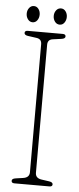

<svg xmlns="http://www.w3.org/2000/svg" viewBox="-57 -847 363 878"><g transform="rotate(5 124.5 -408.0)"><path d="M138 -57Q138 -32 166.5 -28L201.5 -23Q218.5 -20.5 218.5 -10.5Q218.5 0 204.5 0H44.5Q30.5 0 30.5 -10.5Q30.5 -20.5 47 -23L81.5 -28Q110.5 -32 110.5 -57V-644.5Q110.5 -668.5 86.5 -671.5L47 -677Q30.5 -679.5 30.5 -689.5Q30.5 -700 44.5 -700H204.5Q218.5 -700 218.5 -689.5Q218.5 -679.5 201.5 -677L161.5 -671.5Q138 -668.5 138 -644.5ZM62.5 -741Q49.5 -741 41 -752.2Q32.5 -763.5 32.5 -778.5Q32.5 -793.5 41 -804.5Q49.5 -815.5 62.5 -815.5Q75.5 -815.5 83.8 -804.5Q92 -793.5 92 -778.5Q92 -763.5 83.8 -752.2Q75.5 -741 62.5 -741ZM187 -741Q173.5 -741 165 -752.2Q156.5 -763.5 156.5 -778.5Q156.5 -793.5 165 -804.5Q173.5 -815.5 187 -815.5Q200 -815.5 208.2 -804.5Q216.5 -793.5 216.5 -778.5Q216.5 -763.5 208.2 -752.2Q200 -741 187 -741Z"/></g></svg>

Font: Fraunces 144pt S100 Thin
Style: Regular
Weight: 100
Version: Version 1.000; ttfautohint (v1.8.3)